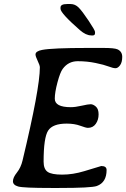

<svg xmlns="http://www.w3.org/2000/svg" viewBox="-20 -934 623 948"><path d="M436.5 -758.8H432.1L429.7 -759.3Q404.3 -759.3 374.5 -785.2Q278.8 -869.1 278.8 -890.6V-897Q278.8 -914.1 311.5 -914.1H328.6Q351.1 -914.1 368.4 -896.7Q385.7 -879.4 417.5 -831.8Q449.2 -784.2 449.2 -776.4V-770Q449.2 -758.8 436.5 -758.8ZM250.5 -446.8Q250.5 -404.8 329.6 -404.8Q351.6 -404.8 383.5 -412.1Q415.5 -419.4 427.7 -419.4Q439.9 -419.4 453.4 -407.7Q466.8 -396 466.8 -369.1Q466.8 -342.3 452.9 -322.5Q439 -302.7 414.1 -302.7Q404.3 -302.7 376 -313.2Q347.7 -323.7 309.1 -323.7Q240.2 -323.7 217.8 -289.3Q195.3 -254.9 195.3 -135.7Q195.3 -99.6 214.8 -85.7Q234.4 -71.8 287.1 -71.8Q339.8 -71.8 396 -88.9L480 -114.3Q506.3 -114.3 506.3 -94.7Q506.3 -33.2 458 -15.6Q430.7 -5.9 271.5 -5.9H232.4Q95.2 -5.9 69.6 -13.2Q43.9 -20.5 43.9 -39.1Q43.9 -57.6 63.5 -82Q83 -106.4 91.3 -141.6Q176.8 -497.6 176.8 -601.6Q176.8 -611.3 166 -633.5Q155.3 -655.8 155.3 -665Q155.3 -681.2 187.5 -687.5Q237.8 -697.3 412.6 -697.3H490.7Q544.9 -697.3 560.1 -690.4Q583.5 -679.7 583.5 -653.1Q583.5 -626.5 572.8 -611.8Q562 -597.2 550.3 -597.2Q538.6 -597.2 516.4 -605.7Q494.1 -614.3 452.1 -623Q410.2 -631.8 363.8 -631.8Q317.4 -631.8 289.6 -593.8Q276.9 -576.7 263.7 -527.1Q250.5 -477.5 250.5 -446.8Z"/></svg>

Font: Averia Libre
Style: Italic
Weight: 400
Italic angle: -7.90001°
Version: Version 1.002